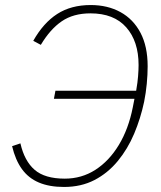

<svg xmlns="http://www.w3.org/2000/svg" viewBox="-20 -730 639 762"><path d="M194 -338 200 -370H535L519 -361L521 -374Q526 -402 528 -427.5Q530 -453 530 -472Q530 -566 481 -621.5Q432 -677 339 -677Q271 -677 225 -645.5Q179 -614 142 -552L112 -568Q152 -639 207 -674.5Q262 -710 340 -710Q407 -710 458 -682Q509 -654 537.5 -600Q566 -546 566 -467Q566 -434 562.5 -397.5Q559 -361 552 -326Q538 -260 512.5 -199.5Q487 -139 447.5 -91Q408 -43 355 -15.5Q302 12 234 12Q176 12 134.5 -5.5Q93 -23 67 -59Q41 -95 28 -150L61 -161Q77 -91 117.5 -56Q158 -21 237 -21Q304 -21 358.5 -56Q413 -91 451.5 -154.5Q490 -218 507 -304L515 -345L529 -338Z"/></svg>

Font: IBM Plex Sans ExtraLight
Style: Italic
Weight: 250
Italic angle: -11.31°
Designer: Mike Abbink, Paul van der Laan, Pieter van Rosmalen
Foundry: Bold Monday
Version: Version 3.201